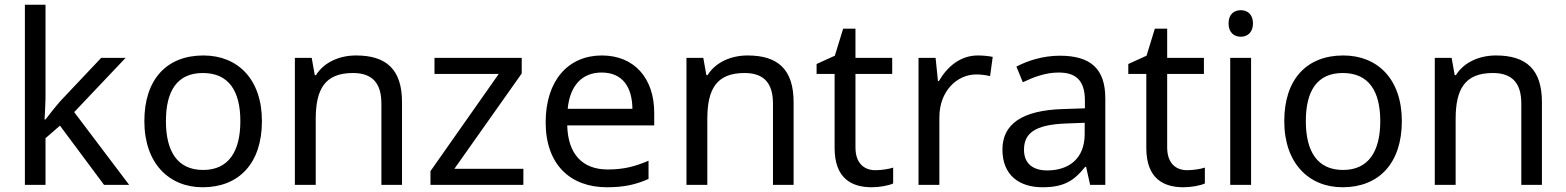

<svg xmlns="http://www.w3.org/2000/svg" viewBox="-20 -780 6606 810"><path d="M172 -363V-760H85V0H172V-197L233 -250L419 0H525L293 -307L510 -536H407L236 -355C218 -335 184 -292 172 -276H168C169 -301 172 -342 172 -363Z M1085 -269C1085 -446 983 -546 838 -546C684 -546 589 -446 589 -269C589 -91 693 10 835 10C988 10 1085 -91 1085 -269ZM680 -269C680 -396 727 -472 836 -472C945 -472 994 -396 994 -269C994 -142 945 -63 837 -63C728 -63 680 -142 680 -269Z M1482 -546C1414 -546 1348 -519 1313 -463H1308L1295 -536H1224V0H1312V-278C1312 -403 1350 -472 1469 -472C1551 -472 1589 -429 1589 -343V0H1676V-349C1676 -487 1610 -546 1482 -546Z M2188 0V-68H1897L2181 -470V-536H1813V-468H2084L1796 -58V0Z M2519 -546C2377 -546 2282 -440 2282 -264C2282 -85 2387 10 2540 10C2613 10 2661 -1 2716 -25V-102C2660 -78 2612 -65 2544 -65C2437 -65 2376 -130 2373 -251H2740V-304C2740 -450 2656 -546 2519 -546ZM2518 -474C2607 -474 2647 -412 2648 -321H2375C2384 -417 2434 -474 2518 -474Z M3134 -546C3066 -546 3000 -519 2965 -463H2960L2947 -536H2876V0H2964V-278C2964 -403 3002 -472 3121 -472C3203 -472 3241 -429 3241 -343V0H3328V-349C3328 -487 3262 -546 3134 -546Z M3673 -62C3624 -62 3589 -93 3589 -158V-468H3744V-536H3589V-659H3537L3502 -545L3425 -510V-468H3501V-156C3501 -26 3574 10 3658 10C3690 10 3729 3 3748 -6V-73C3731 -67 3699 -62 3673 -62Z M4105 -546C4030 -546 3975 -497 3941 -438H3937L3927 -536H3855V0H3943V-286C3943 -394 4016 -466 4099 -466C4117 -466 4140 -463 4157 -459L4168 -540C4150 -544 4125 -546 4105 -546Z M4451 -545C4381 -545 4315 -524 4268 -499L4295 -433C4339 -454 4390 -474 4446 -474C4516 -474 4557 -444 4557 -355V-323L4466 -320C4291 -315 4209 -256 4209 -149C4209 -40 4281 10 4378 10C4468 10 4511 -17 4558 -76H4562L4579 0H4643V-365C4643 -490 4581 -545 4451 -545ZM4477 -259 4556 -262V-214C4556 -110 4488 -61 4398 -61C4340 -61 4300 -88 4300 -148C4300 -216 4343 -254 4477 -259Z M4988 -62C4939 -62 4904 -93 4904 -158V-468H5059V-536H4904V-659H4852L4817 -545L4740 -510V-468H4816V-156C4816 -26 4889 10 4973 10C5005 10 5044 3 5063 -6V-73C5046 -67 5014 -62 4988 -62Z M5215 -737C5186 -737 5163 -720 5163 -681C5163 -643 5186 -625 5215 -625C5242 -625 5266 -643 5266 -681C5266 -720 5242 -737 5215 -737ZM5258 -536H5170V0H5258Z M5894 -269C5894 -446 5792 -546 5647 -546C5493 -546 5398 -446 5398 -269C5398 -91 5502 10 5644 10C5797 10 5894 -91 5894 -269ZM5489 -269C5489 -396 5536 -472 5645 -472C5754 -472 5803 -396 5803 -269C5803 -142 5754 -63 5646 -63C5537 -63 5489 -142 5489 -269Z M6291 -546C6223 -546 6157 -519 6122 -463H6117L6104 -536H6033V0H6121V-278C6121 -403 6159 -472 6278 -472C6360 -472 6398 -429 6398 -343V0H6485V-349C6485 -487 6419 -546 6291 -546Z"/></svg>

Font: Noto Sans Mahajani
Style: Regular
Weight: 400
Designer: Monotype Design Team
Foundry: Monotype Imaging Inc.
Version: Version 2.003